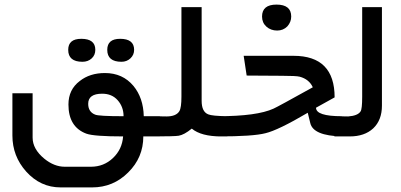

<svg xmlns="http://www.w3.org/2000/svg" viewBox="-20 -594 1746 836"><path d="M34 -4V-188H122V5Q122 55 173 97Q216 132 262 132H376Q432 132 472 94Q512 56 516 0Q389 0 356 -12Q278 -41 278 -139Q278 -204 327 -241Q371 -276 437 -276Q514 -276 561 -220Q604 -168 606 -88H676V0H604Q604 92 538 157Q473 222 381 222H244Q156 222 94 153Q34 86 34 -4ZM277 -377Q277 -425 334 -425Q395 -425 395 -377Q395 -354 379 -339.5Q363 -325 339 -325Q277 -325 277 -377ZM364 -142Q364 -107 394 -95Q409 -88 518 -88Q518 -129 492 -158Q467 -186 425 -186Q364 -186 364 -142ZM447 -377Q447 -425 503 -425Q564 -425 564 -377Q564 -355 548 -340Q532 -325 509 -325Q447 -325 447 -377Z M642 0V-88Q666 -87 705 -87Q747 -87 761 -110Q770 -125 770 -173V-563H858V-155Q858 -107 887 -96Q903 -89 969 -88V0H943Q856 0 815 -34Q782 -7 758 -3Q741 0 642 0Z M930 0V-88Q1099 -88 1171 -121Q1191 -130 1342 -214Q1326 -249 1285 -260Q1270 -264 1207 -264L1054 -265L1041 -351H1258Q1437 -351 1437 -170L1356 -125Q1356 -88 1468 -88V0Q1344 -3 1331 -58Q1328 -68 1320 -103Q1191 -27 1136 -14Q1083 0 930 0ZM1121 -522Q1121 -574 1184 -574Q1248 -574 1248 -522Q1248 -498 1231 -479Q1213 -461 1187 -461Q1159 -461 1140 -478Q1121 -495 1121 -522Z M1503 0H1436V-88L1496 -87Q1538 -90 1550 -109Q1557 -119 1557 -173V-563H1643V-134Q1643 -71 1605 -35Q1567 0 1503 0Z"/></svg>

Font: Yekan
Style: Regular
Weight: 400
Designer: ParsMizban Co
Foundry: ParsMizban Co
Version: Version 2.000